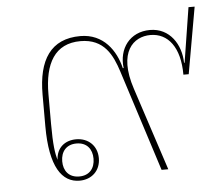

<svg xmlns="http://www.w3.org/2000/svg" viewBox="-46 -620 785 684"><g transform="rotate(-5 347.0 -278.0)"><path d="M212 13C255 13 287 -16 287 -61C287 -106 255 -135 212 -135C173 -135 142 -112 140 -68C133 -90 128 -122 128 -198V-304C128 -413 166 -482 258 -482C343 -482 371 -421 390 -362L506 0H530L433 -296C388 -432 448 -482 508 -482C571 -482 613 -429 613 -331H632L674 -569H652L621 -373H619C618 -438 579 -500 508 -500C436 -500 394 -443 403 -373H400C385 -436 342 -500 259 -500C153 -500 107 -428 107 -304V-191C107 -45 149 13 212 13ZM212 -2C175 -2 156 -27 156 -61C156 -95 175 -120 212 -120C249 -120 268 -95 268 -61C268 -27 249 -2 212 -2Z"/></g></svg>

Font: IBM Plex Sans Thai Looped Thin
Style: Regular
Weight: 100
Designer: Mike Abbink, Paul van der Laan, Pieter van Rosmalen, Ben Mitchell, Mark Frömberg
Foundry: Bold Monday
Version: Version 1.1